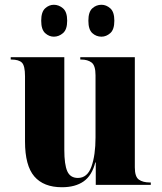

<svg xmlns="http://www.w3.org/2000/svg" viewBox="-20 -776 678 806"><path d="M240 10Q163 10 124 -35.5Q85 -81 85 -182V-456Q85 -500 72 -513Q59 -526 28 -526H25V-536H250V-147Q250 -85 262.5 -57Q275 -29 307 -29Q347 -29 364 -77Q381 -125 381 -199V-460Q381 -501 364.5 -513.5Q348 -526 321 -526H317V-536H546V-73Q546 -34 563 -22Q580 -10 609 -10H613V0H382V-94H380Q366 -39 331 -14.5Q296 10 240 10ZM406 -622Q384 -622 367.5 -637Q351 -652 351 -689Q351 -726 367.5 -741Q384 -756 406 -756Q426 -756 443 -741Q460 -726 460 -689Q460 -652 443 -637Q426 -622 406 -622ZM206 -622Q186 -622 169.5 -637Q153 -652 153 -689Q153 -726 169.5 -741Q186 -756 206 -756Q227 -756 244.5 -741Q262 -726 262 -689Q262 -652 244.5 -637Q227 -622 206 -622Z"/></svg>

Font: Noto Serif Display SemiCondensed ExtraBold
Style: Regular
Weight: 800
Width: 4
Designer: Monotype Design Team
Foundry: Monotype Imaging Inc.
Version: Version 2.009